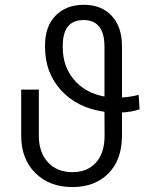

<svg xmlns="http://www.w3.org/2000/svg" viewBox="-20 -757 657 787"><path d="M548.3 -368.2 552.2 -309.1Q522.5 -298.3 480 -295.9V-200.7Q480 -102.5 424.6 -46.4Q369.1 9.8 276.9 9.8Q182.6 9.8 124.8 -47.9Q66.9 -105.5 66.9 -200.7V-389.6H139.2V-200.7Q139.2 -132.3 176.5 -91.8Q213.9 -51.3 276.9 -51.3Q337.9 -51.3 373.3 -90.6Q408.7 -129.9 408.7 -200.7L408.2 -298.8Q297.9 -314 231.2 -386Q164.6 -458 164.6 -564.5V-570.8Q164.6 -648.9 208 -693.1Q251.5 -737.3 323.7 -737.3Q396 -737.3 438 -692.1Q480 -647 480 -566.9V-357.4Q514.2 -359.4 548.3 -368.2ZM408.2 -361.3V-565.9Q408.2 -674.8 322.3 -674.8Q237.3 -674.8 237.3 -569.8V-562.5Q237.3 -484.9 283.2 -430.4Q329.1 -376 408.2 -361.3Z"/></svg>

Font: Interop Light
Style: Regular
Weight: 300
Designer: Rasmus Andersson, Google, Jang Haemin
Foundry: jhaemin
Version: Version 1.007